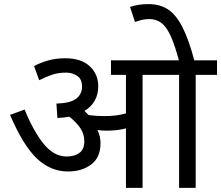

<svg xmlns="http://www.w3.org/2000/svg" viewBox="-20 -916 1078 936"><path d="M470 -218Q470 -148 424.5 -114Q379 -80 312 -80Q226 -80 159 -144Q92 -208 29 -356L100 -382Q143 -276 193 -214.5Q243 -153 305 -153Q343 -153 367 -170.5Q391 -188 391 -227Q391 -264 370.5 -293Q350 -322 318 -347Q291 -342 260 -341L255 -411Q323 -413 351.5 -435Q380 -457 380 -494Q380 -530 356.5 -546Q333 -562 302 -562Q265 -562 235 -552Q205 -542 171 -525L146 -594Q172 -608 210.5 -620Q249 -632 298 -632Q376 -632 417.5 -593Q459 -554 459 -495Q459 -417 392 -375Q403 -365 412 -355Q450 -350 486 -350Q518 -350 543 -353Q568 -356 594 -363V-551H521V-622H1038V-551H934V0H853V-551H675V0H594V-290Q570 -284 547 -281.5Q524 -279 498 -279Q481 -279 455 -282Q470 -252 470 -218ZM854 -615Q833 -694 812.5 -739.5Q792 -785 767 -804Q742 -823 708 -823Q686 -823 669 -818.5Q652 -814 638 -809L614 -882Q653 -896 705 -896Q759 -896 798.5 -870.5Q838 -845 869.5 -783.5Q901 -722 929 -615Z"/></svg>

Font: Noto Sans
Style: Italic
Weight: 400
Italic angle: -12°
Designer: Monotype Design Team
Foundry: Monotype Imaging Inc.
Version: Version 2.013; ttfautohint (v1.8.4.7-5d5b)